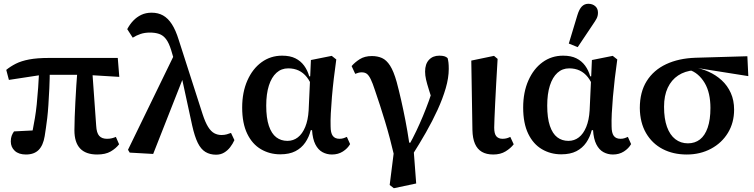

<svg xmlns="http://www.w3.org/2000/svg" viewBox="-20 -802 3983 1014"><path d="M117 14Q79 14 58 -5.5Q37 -25 37 -55Q37 -72 41.5 -84.5Q46 -97 54 -108Q77 -109 102 -110.5Q127 -112 152.5 -113Q178 -114 202 -114L142 -65Q148 -91 153.5 -119Q159 -147 164.5 -179.5Q170 -212 174 -251Q178 -290 181.5 -339Q185 -388 188 -449H243Q243 -385 240.5 -335Q238 -285 235.5 -246.5Q233 -208 229.5 -178.5Q226 -149 222.5 -126Q219 -103 216 -83Q208 -34 184 -10Q160 14 117 14ZM27 -380 13 -433Q35 -451 63.5 -465.5Q92 -480 134 -488Q176 -496 239 -496H602L610 -396L429 -407H204ZM493 14Q433 14 403 -18Q373 -50 373 -114Q373 -147 374.5 -184Q376 -221 378 -262.5Q380 -304 383 -350Q386 -396 390 -446H466L488 -138Q490 -100 504 -84.5Q518 -69 545 -69Q560 -69 571.5 -72Q583 -75 592 -79L609 -40Q592 -18 564.5 -2Q537 14 493 14Z M665 4 656 -11 905 -523 952 -403 789 11ZM1121 15Q1089 15 1065 0.5Q1041 -14 1024.5 -47.5Q1008 -81 995 -139L941 -388H928L884 -537Q872 -576 856.5 -596Q841 -616 820 -623Q799 -630 772 -630Q744 -630 722 -622.5Q700 -615 681 -603L652 -648Q665 -673 683.5 -692.5Q702 -712 726 -723.5Q750 -735 781 -735Q815 -735 841 -720.5Q867 -706 887.5 -674.5Q908 -643 924 -591L1050 -199Q1064 -156 1079 -132Q1094 -108 1111.5 -98.5Q1129 -89 1150 -89Q1165 -89 1177.5 -92.5Q1190 -96 1200 -100L1218 -62Q1209 -42 1195.5 -24.5Q1182 -7 1163.5 4Q1145 15 1121 15Z M1460 13Q1404 13 1358 -14Q1312 -41 1285.5 -96Q1259 -151 1259 -234Q1259 -315 1286.5 -377Q1314 -439 1361.5 -473.5Q1409 -508 1470 -508Q1512 -508 1540 -494Q1568 -480 1586 -455.5Q1604 -431 1613 -399H1644L1632 -335Q1619 -371 1600.5 -394.5Q1582 -418 1557.5 -429.5Q1533 -441 1502 -441Q1466 -441 1440 -417.5Q1414 -394 1400 -350Q1386 -306 1386 -244Q1386 -179 1400 -137.5Q1414 -96 1439 -77Q1464 -58 1498 -58Q1529 -58 1553 -76.5Q1577 -95 1592 -131.5Q1607 -168 1610 -219L1618 -393L1622 -485L1732 -507L1756 -488Q1749 -439 1743 -388Q1737 -337 1733 -290Q1729 -243 1727 -203Q1725 -163 1726 -135Q1726 -100 1737.5 -84.5Q1749 -69 1773 -69Q1786 -69 1795.5 -72.5Q1805 -76 1812 -79L1829 -41Q1816 -18 1791 -2Q1766 14 1733 14Q1706 14 1683 1.5Q1660 -11 1645.5 -39.5Q1631 -68 1628 -115L1621 -114Q1612 -78 1592 -49Q1572 -20 1540 -3.5Q1508 13 1460 13Z M2038 175 2066 -47 2064 30Q2040 -73 2013.5 -160.5Q1987 -248 1960 -326Q1948 -363 1938 -383.5Q1928 -404 1917.5 -412Q1907 -420 1890 -420Q1880 -420 1872 -417.5Q1864 -415 1856 -412L1837 -453Q1854 -473 1880 -489.5Q1906 -506 1944 -506Q1974 -506 1997.5 -495.5Q2021 -485 2040 -455.5Q2059 -426 2075 -369Q2087 -324 2098.5 -273.5Q2110 -223 2121 -166.5Q2132 -110 2141 -49L2162 -45L2178 167L2060 192ZM2158 16 2138 -32Q2160 -71 2178.5 -110Q2197 -149 2213.5 -188.5Q2230 -228 2245 -269.5Q2260 -311 2273 -357L2271 -246Q2255 -297 2245 -328.5Q2235 -360 2230 -382Q2225 -404 2225 -424Q2225 -464 2245.5 -486Q2266 -508 2300 -508Q2316 -508 2326.5 -505Q2337 -502 2344 -495Q2347 -484 2348.5 -471Q2350 -458 2350 -438Q2350 -391 2334 -336Q2318 -281 2291 -222Q2264 -163 2229.5 -102.5Q2195 -42 2158 16Z M2585 14Q2549 14 2525 0Q2501 -14 2488.5 -42.5Q2476 -71 2475 -115L2469 -482L2589 -507L2608 -491Q2604 -420 2600.5 -360.5Q2597 -301 2595 -255Q2593 -209 2591.5 -177Q2590 -145 2590 -128Q2590 -95 2601.5 -82Q2613 -69 2634 -69Q2647 -69 2657 -72Q2667 -75 2675 -79L2693 -40Q2677 -19 2650 -2.5Q2623 14 2585 14Z M2944 13Q2888 13 2842 -14Q2796 -41 2769.5 -96Q2743 -151 2743 -234Q2743 -315 2770.5 -377Q2798 -439 2845.5 -473.5Q2893 -508 2954 -508Q2996 -508 3024 -494Q3052 -480 3070 -455.5Q3088 -431 3097 -399H3128L3116 -335Q3103 -371 3084.5 -394.5Q3066 -418 3041.5 -429.5Q3017 -441 2986 -441Q2950 -441 2924 -417.5Q2898 -394 2884 -350Q2870 -306 2870 -244Q2870 -179 2884 -137.5Q2898 -96 2923 -77Q2948 -58 2982 -58Q3013 -58 3037 -76.5Q3061 -95 3076 -131.5Q3091 -168 3094 -219L3102 -393L3106 -485L3216 -507L3240 -488Q3233 -439 3227 -388Q3221 -337 3217 -290Q3213 -243 3211 -203Q3209 -163 3210 -135Q3210 -100 3221.5 -84.5Q3233 -69 3257 -69Q3270 -69 3279.5 -72.5Q3289 -76 3296 -79L3313 -41Q3300 -18 3275 -2Q3250 14 3217 14Q3190 14 3167 1.5Q3144 -11 3129.5 -39.5Q3115 -68 3112 -115L3105 -114Q3096 -78 3076 -49Q3056 -20 3024 -3.5Q2992 13 2944 13ZM2984 -572 3029 -721Q3039 -754 3053 -768Q3067 -782 3087 -782Q3109 -782 3123.5 -769.5Q3138 -757 3138 -735Q3138 -718 3131 -704.5Q3124 -691 3110 -671L3031 -553Z M3607 14Q3535 14 3479.5 -15Q3424 -44 3392 -99Q3360 -154 3359 -231Q3359 -316 3395.5 -374Q3432 -432 3498 -463Q3564 -494 3653 -497L3927 -505L3932 -400L3667 -442L3646 -431Q3597 -427 3561.5 -403.5Q3526 -380 3506.5 -338.5Q3487 -297 3487 -238Q3487 -175 3502.5 -132Q3518 -89 3546.5 -67Q3575 -45 3613 -45Q3650 -45 3676.5 -65.5Q3703 -86 3717.5 -128Q3732 -170 3732 -232Q3732 -271 3724.5 -304.5Q3717 -338 3701.5 -364Q3686 -390 3665 -408Q3644 -426 3617 -434L3638 -448Q3682 -441 3721.5 -423.5Q3761 -406 3791.5 -378Q3822 -350 3839.5 -311Q3857 -272 3857 -223Q3857 -154 3824.5 -100.5Q3792 -47 3735 -16.5Q3678 14 3607 14Z"/></svg>

Font: Source Serif 4 SemiBold
Style: Regular
Weight: 600
Designer: Frank Grießhammer
Foundry: Adobe Systems Incorporated
Version: Version 4.004;hotconv 1.0.116;makeotfexe 2.5.65601